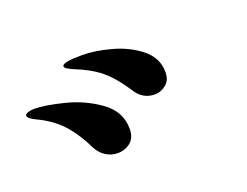

<svg xmlns="http://www.w3.org/2000/svg" viewBox="-286 -906 470 366"><g transform="rotate(-20 -51.5 -723.5)"><path d="M-32 -728Q-49 -754 -65.5 -769.5Q-82 -785 -108 -797Q-115 -800 -122 -803Q-129 -806 -134 -809Q-139 -812 -139 -815Q-139 -823 -98 -823Q-72 -823 -39.5 -814Q-7 -805 16.5 -786Q40 -767 40 -738Q40 -722 29.5 -713.5Q19 -705 7 -705Q-18 -705 -32 -728ZM-139 -650Q-153 -679 -170 -699Q-187 -719 -213 -733Q-217 -735 -224 -738.5Q-231 -742 -234.5 -745Q-238 -748 -238 -751Q-238 -754 -232 -756Q-226 -758 -220 -758Q-198 -758 -160 -748.5Q-122 -739 -91.5 -717Q-61 -695 -61 -660Q-61 -642 -72 -633Q-83 -624 -98 -624Q-110 -624 -121 -630.5Q-132 -637 -139 -650Z"/></g></svg>

Font: Shippori Mincho B1 Medium
Style: Regular
Weight: 500
Designer: FONTDASU
Foundry: FONTDASU / Google Inc. / but / Adobe
Version: Version 3.110; ttfautohint (v1.8.3)